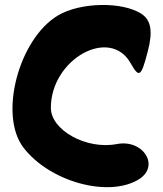

<svg xmlns="http://www.w3.org/2000/svg" viewBox="-20 -818 669 789"><path d="M219 -755C57 -659 -26 -346 76 -212C184 -70 429 -4 552 -82C638 -137 568 -247 460 -226C335 -202 189 -283 189 -375C189 -575 432 -710 517 -558C552 -496 560 -502 587 -606C609 -689 601 -736 560 -762C481 -812 311 -809 219 -755Z"/></svg>

Font: Hussar Skorodowane
Style: Bold
Weight: 700
Foundry: Cannot Into Space Fonts
Version: Version 0.892